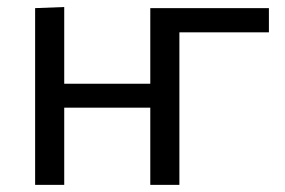

<svg xmlns="http://www.w3.org/2000/svg" viewBox="-20 -519 801 539"><path d="M401.9 0Q401.9 -55.3 401.9 -106.4Q401.9 -157.6 401.9 -218.8V-268.8Q401.9 -313.3 401.9 -351.1Q401.9 -389 401.9 -424.2Q401.9 -459.5 401.9 -496.2H734.9V-428.3Q685.7 -428.3 635.1 -428.3Q584.5 -428.3 536.6 -428.3H435.2L483.6 -483Q483.6 -447.5 483.6 -414.7Q483.6 -381.8 483.6 -346.6Q483.6 -311.4 483.6 -268.8V-218.8Q483.6 -157.6 483.6 -106.4Q483.6 -55.3 483.6 0ZM78.6 0Q78.6 -55.3 78.6 -106.4Q78.6 -157.6 78.6 -218.8V-268.8Q78.6 -313.3 78.6 -351.1Q78.6 -389 78.6 -424.2Q78.6 -459.5 78.6 -496.2L160.3 -499.3Q160.3 -462.5 160.3 -426.6Q160.3 -390.7 160.3 -352.4Q160.3 -314.1 160.3 -268.8V-218.8Q160.3 -157.6 160.3 -106.4Q160.3 -55.3 160.3 0ZM127.3 -216.8V-283.9H438.5V-216.8Z"/></svg>

Font: Commissioner Thin
Style: Regular
Weight: 100
Designer: Kostas Bartsokas
Foundry: Kostas Bartsokas
Version: Version 1.001;gftools[0.9.23]